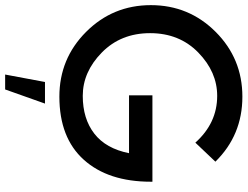

<svg xmlns="http://www.w3.org/2000/svg" viewBox="-128 -619 963 747"><g transform="rotate(90 353.5 -245.5)"><path d="M687 -351Q687 -185 601.5 -90Q516 5 356 5Q208 5 104 -99Q0 -203 0 -351Q0 -499 104 -603Q208 -707 356 -707Q506 -707 609 -602L535 -524Q459 -609 353 -609Q260 -609 184.5 -535.5Q109 -462 109 -348Q109 -234 184.5 -160Q260 -86 353 -86Q442 -86 500 -131Q558 -176 576 -266H351V-357H687ZM299 61H383L328 216H270Z"/></g></svg>

Font: Simpel Medium
Style: Regular
Weight: 500
Designer: Janko Jovanovic
Version: Version 1.048;PS 001.048;hotconv 1.0.88;makeotf.lib2.5.64775